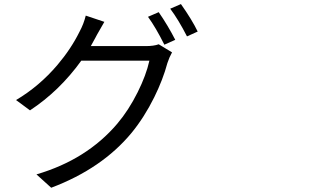

<svg xmlns="http://www.w3.org/2000/svg" viewBox="-20 -840 1540 928"><path d="M227.5 67.4 156.2 2.9Q399.4 -68.4 546.9 -242.2Q601.6 -306.6 645.5 -394.5Q686.5 -476.6 702.1 -546.9H373Q267.6 -400.4 125 -306.6L57.6 -356.4Q170.9 -423.8 257.8 -526.4Q323.2 -603.5 364.3 -686.5Q384.8 -724.6 394.5 -764.6L484.4 -734.4Q472.7 -714.8 449.2 -672.9Q443.4 -662.1 441.4 -658.2Q434.6 -644.5 418.9 -617.2H683.6Q723.6 -617.2 747.1 -626L811.5 -586.9Q797.9 -562.5 789.1 -535.2Q767.6 -455.1 725.6 -370.1Q677.7 -273.4 616.2 -198.2Q473.6 -25.4 227.5 67.4ZM774.4 -624Q732.4 -708 695.3 -758.8L747.1 -781.2Q791 -717.8 827.1 -647.5ZM883.8 -664.1Q841.8 -746.1 802.7 -797.9L854.5 -820.3Q908.2 -744.1 935.5 -687.5Z"/></svg>

Font: Bpmf GenYo Gothic R
Style: R
Weight: 400
Foundry: But Ko
Version: Version 1.320